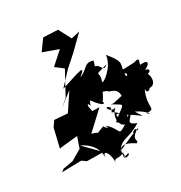

<svg xmlns="http://www.w3.org/2000/svg" viewBox="-139 -840 966 1022"><g transform="rotate(-20 344.5 -329.0)"><path d="M294 -314C351 -263 313 -279 334 -308C359 -282 399 -253 397 -274C371 -294 386 -308 387 -266C427 -343 394 -329 434 -325C445 -309 490 -328 499 -274C432 -247 453 -251 429 -251C507 -219 498 -242 421 -151C431 -159 433 -113 488 -184C442 -135 411 -218 470 -182C389 -239 426 -178 422 -237C373 -265 424 -190 455 -238C393 -172 455 -101 473 -133C401 -66 441 -111 363 -154C395 -117 333 -163 354 -156C283 -118 340 -135 278 -139L367 -257L324 -251L313 -281L316 -317L388 -439L299 -390L270 -281ZM62 0 179 -23 206 -10 306 -26 200 -101C306 -73 303 9 307 4C299 -40 343 -15 349 62C338 10 377 46 406 7C374 64 442 39 427 24C380 63 400 -36 407 46C378 -16 410 -44 487 -9C513 -24 455 -27 524 -86C510 -47 520 -108 488 -68C494 -57 527 -96 394 1C418 -63 458 -44 528 -109C449 -123 528 -153 506 -181C498 -162 485 -147 492 -169C580 -136 584 -114 536 -171C595 -156 628 -116 593 -141C657 -151 599 -160 627 -267C631 -225 669 -271 643 -261C715 -261 668 -359 663 -335C703 -343 682 -377 638 -351C678 -357 723 -417 649 -395C643 -406 667 -441 624 -419C644 -422 545 -400 522 -398C527 -394 588 -375 557 -363C541 -438 584 -432 495 -507C501 -437 429 -364 426 -379C441 -449 382 -410 480 -459C444 -410 455 -505 381 -455C383 -422 424 -447 422 -502C365 -507 379 -473 326 -441C381 -504 330 -473 220 -415L277 -503L336 -578L404 -673L354 -652L301 -720L213 -709L178 -637L275 -620L213 -541L265 -514L248 -464L215 -365L176 -318L248 -398L198 -284L118 -276L101 -240L94 -122L108 -127L203 -154L192 -85L134 -36L76 -15Z"/></g></svg>

Font: Hussar Lance
Style: Italic
Weight: 700
Foundry: Cannot Into Space Fonts, PlusOne Fonts
Version: Version 2.27